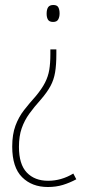

<svg xmlns="http://www.w3.org/2000/svg" viewBox="-20 -552 348 770"><path d="M206 -335Q206 -292 201 -262Q196 -232 182.5 -207Q169 -182 144 -153Q117 -123 97.5 -96Q78 -69 67 -37.5Q56 -6 56 37Q56 107 87.5 140Q119 173 173 173Q226 173 274 144L286 167Q260 181 232.5 189.5Q205 198 172 198Q108 198 68.5 158.5Q29 119 29 36Q29 -13 42 -48Q55 -83 76.5 -110.5Q98 -138 124 -167Q148 -196 160.5 -220.5Q173 -245 177.5 -271.5Q182 -298 182 -335V-354H206ZM219 -498Q219 -484 213.5 -474Q208 -464 193 -464Q178 -464 172.5 -473Q167 -482 167 -497Q167 -514 173 -523Q179 -532 194 -532Q209 -532 214 -522.5Q219 -513 219 -498Z"/></svg>

Font: Noto Sans Lao Looped Condensed Thin
Style: Regular
Weight: 100
Width: 3
Designer: Mark Frömberg, Ben Mitchell
Foundry: The Fontpad Ltd
Version: Version 1.002; ttfautohint (v1.8.4.7-5d5b)